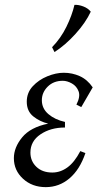

<svg xmlns="http://www.w3.org/2000/svg" viewBox="-20 -754 410 789"><path d="M168 15Q112 15 74.5 -19.5Q37 -54 37 -104Q37 -148 71 -189.5Q105 -231 178 -246Q144 -254 117 -275.5Q90 -297 90 -336Q90 -373 114.5 -399.5Q139 -426 174.5 -440.5Q210 -455 242 -455Q277 -455 308 -441Q339 -427 361 -395L314 -314L294 -324Q311 -357 303 -378.5Q295 -400 275.5 -411Q256 -422 238 -422Q200 -422 176 -398Q152 -374 152 -342Q152 -308 179 -285Q206 -262 247 -253V-230Q188 -230 146.5 -202Q105 -174 105 -127Q105 -92 129.5 -68.5Q154 -45 195 -45Q228 -45 257 -66Q286 -87 310 -133L331 -125Q308 -57 265.5 -21Q223 15 168 15ZM286 -734Q303 -735 322.5 -727.5Q342 -720 353 -706Q332 -661 290.5 -615Q249 -569 204 -540L194 -560Q230 -597 253 -644Q276 -691 286 -734Z"/></svg>

Font: Bona Nova
Style: Italic
Weight: 400
Italic angle: -4°
Designer: Mateusz Machalski
Foundry: Capitalics
Version: Version 4.001; ttfautohint (v1.8.3)